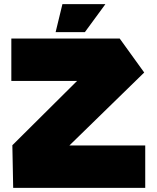

<svg xmlns="http://www.w3.org/2000/svg" viewBox="-20 -912 760 932"><path d="M35 -519V-725H561L680 -560L317 -206H685V0H44L40 -206V-207L354 -519ZM250 -756 283 -892H491V-891L392 -756Z"/></svg>

Font: Foldit Thin ExtraBold
Style: Regular
Weight: 800
Version: Version 1.003